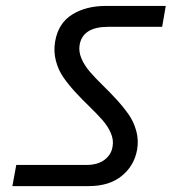

<svg xmlns="http://www.w3.org/2000/svg" viewBox="-20 -692 616 651"><path d="M22 -61 35.2 -132.8H273.9Q311.5 -132.8 334.7 -150.4Q357.9 -168 361.8 -195.8Q365.7 -217.8 355.7 -241Q345.7 -264.2 326.7 -285.6Q307.6 -307.1 284.2 -329.8Q260.7 -352.5 237.5 -377.4Q214.4 -402.3 196 -428.2Q177.7 -454.1 169.4 -486.3Q161.1 -518.6 167 -551.8Q177.7 -613.3 224.6 -642.6Q271.5 -671.9 338.9 -671.9H542L529.8 -601.1H347.2Q260.7 -601.1 250 -540Q246.1 -517.6 256.1 -493.9Q266.1 -470.2 284.9 -448.5Q303.7 -426.8 327.1 -404.1Q350.6 -381.3 373.5 -356.4Q396.5 -331.5 414.8 -305.9Q433.1 -280.3 441.9 -248.5Q450.7 -216.8 444.8 -184.1Q435.1 -129.9 392.8 -95.5Q350.6 -61 280.8 -61Z"/></svg>

Font: SVN-Poppins
Style: Italic
Weight: 400
Italic angle: -10°
Designer: Ninad Kale (Devanagari), Jonny Pinhorn (Latin)
Foundry: Indian Type Foundry
Version: Version 3.002 2017